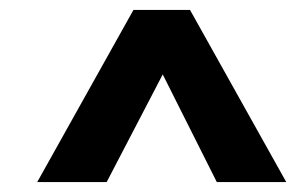

<svg xmlns="http://www.w3.org/2000/svg" viewBox="-20 -680 600 387"><path d="M249 -660H363L557 -313H417L308 -530L195 -313H55Z"/></svg>

Font: Cairo
Style: Bold Italic
Weight: 700
Italic angle: -13°
Designer: Mohamed Gaber, Accademia di Belle Arti di Urbino and others
Foundry: Kief Type Foundry, Accademia di Belle Arti di Urbino and others
Version: Version 3.011